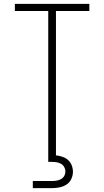

<svg xmlns="http://www.w3.org/2000/svg" viewBox="-20 -755 540 995"><path d="M230 0V-698H57V-735H443V-698H270V0ZM150 220V183H250Q262 183 274 181Q286 179 296.5 173Q307 167 313 156.5Q319 146 319 134Q319 122 313 111Q307 100 296.5 94Q286 88 274 86Q262 84 250 84H230V0H270V50Q287 52 303.5 57.5Q320 63 332.5 74Q345 85 351.5 101.5Q358 118 358 135Q358 154 349.5 172.5Q341 191 324.5 201.5Q308 212 288.5 216Q269 220 250 220Z"/></svg>

Font: Iosevka SS04 Extralight
Style: Regular
Weight: 200
Monospace: yes
Designer: Belleve Invis
Foundry: Belleve Invis
Version: Version 19.0.0; ttfautohint (v1.8.4)